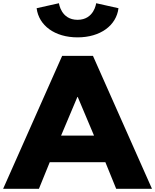

<svg xmlns="http://www.w3.org/2000/svg" viewBox="-70 -1172 964 1192"><path d="M527 -1152C527 -1152 514.9 -1049 411.5 -1049C308.1 -1049 296 -1152 296 -1152L157.4 -1121C170.6 -1014 269.6 -940 411.5 -940C553.4 -940 652.4 -1014 665.6 -1121ZM507.2 -825H315.8L-50.5 0H171.7L238.8 -165H584.2L651.3 0H873.5ZM513.8 -330H309.2L410.4 -570H412.6Z"/></svg>

Font: Hussar
Style: BdWide
Weight: 700
Foundry: Cannot Into Space Fonts
Version: Version 2.00